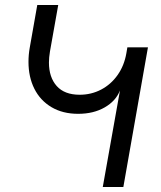

<svg xmlns="http://www.w3.org/2000/svg" viewBox="-20 -745 640 765"><path d="M175 -496Q175 -437 206 -402.2Q237 -367.5 297.5 -367.5Q343.5 -367.5 382.8 -388Q422 -408.5 448.5 -446Q475 -483.5 483.5 -533L487.5 -556.5H569.5L471.5 0H389.5L458 -384.5Q441.5 -342.5 397 -317Q352.5 -291.5 291.5 -291.5Q230 -291.5 185.2 -318Q140.5 -344.5 117 -391.2Q93.5 -438 93.5 -498.5Q93.5 -527 98.5 -555L128.5 -725H212L179 -539.5Q175 -515.5 175 -496Z"/></svg>

Font: JuliaMono Italic
Style: Regular
Weight: 400
Italic angle: -9°
Monospace: yes
Designer: cormullion
Foundry: corm
Version: Version 0.049; ttfautohint (v1.8.4)